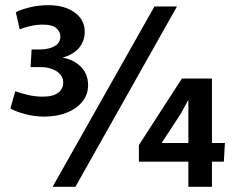

<svg xmlns="http://www.w3.org/2000/svg" viewBox="-20 -721 904 741"><path d="M151 -271Q113 -271 77.5 -280.5Q42 -290 20 -302L39 -369Q60 -361 88 -354.5Q116 -348 144 -348Q185 -348 204.5 -363Q224 -378 224 -402Q224 -421 212.5 -434Q201 -447 181.5 -454.5Q162 -462 137 -462H98L102 -530H135Q152 -530 170 -534.5Q188 -539 200.5 -550Q213 -561 213 -580Q213 -598 197.5 -612Q182 -626 146 -626Q121 -626 97.5 -620.5Q74 -615 56 -608L41 -674Q63 -685 96.5 -693Q130 -701 167 -701Q229 -701 268 -673Q307 -645 307 -598Q307 -564 286.5 -538Q266 -512 223 -499V-498Q265 -491 292.5 -463Q320 -435 320 -392Q320 -357 298.5 -329.5Q277 -302 238.5 -286.5Q200 -271 151 -271ZM663 -696 271 0H183L576 -696ZM707 0V-259V-334H706L677 -281L605 -171V-169H848L844 -97H516V-161L682 -418H798V0Z"/></svg>

Font: Murecho Thin Medium
Style: Regular
Weight: 500
Version: Version 1.010